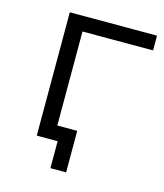

<svg xmlns="http://www.w3.org/2000/svg" viewBox="-99 -601 674 791"><g transform="rotate(15 237.5 -205.5)"><path d="M473 -463H172V0H101V-526H473ZM257 -62V115H190V0H101V-62Z"/></g></svg>

Font: Montserrat-Regular
Style: Regular
Weight: 400
Version: Version 7.200